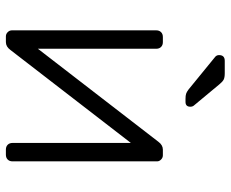

<svg xmlns="http://www.w3.org/2000/svg" viewBox="-84 -680 765 636"><g transform="rotate(90 298.0 -362.5)"><path d="M493 0H476Q466 0 460 -6Q454 -12 454 -22V-414L146 -15Q135 0 120 0H101Q93 0 87 -6Q81 -12 81 -20V-498Q81 -508 87 -514Q93 -520 103 -520H120Q130 -520 136 -514Q142 -508 142 -498V-106L450 -505Q461 -520 476 -520H495Q503 -520 509 -514Q515 -508 515 -501V-22Q515 -12 509 -6Q503 0 493 0ZM334 -611Q334 -595 318 -595H308Q297 -595 291 -597Q285 -599 277 -605L168 -694Q163 -699 163 -706Q163 -725 182 -725H223Q237 -725 244 -721.5Q251 -718 260 -707L329 -624Q334 -619 334 -611Z"/></g></svg>

Font: Rubik
Style: Regular
Weight: 300
Designer: Hubert & Fischer
Foundry: Hubert & Fischer
Version: Version 1.100